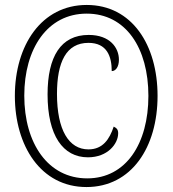

<svg xmlns="http://www.w3.org/2000/svg" viewBox="-20 -745 697 775"><path d="M329 10C511 10 616 -151 616 -358C616 -563 513 -725 330 -725C148 -725 40 -563 40 -358C40 -156 145 10 329 10ZM332 -25C174 -25 78 -166 78 -359C78 -548 171 -690 330 -690C488 -690 579 -551 579 -358C579 -166 489 -25 332 -25ZM335 -110C415 -110 457 -165 457 -207C457 -222 451 -228 439 -234C422 -183 395 -142 337 -142C258 -142 210 -220 210 -366C210 -494 247 -572 337 -572C412 -572 431 -517 431 -458C447 -458 460 -475 460 -504C460 -552 424 -604 338 -604C225 -604 172 -516 172 -364C172 -198 234 -110 335 -110Z"/></svg>

Font: Noto Serif Lao ExtraCondensed Light
Style: Regular
Weight: 300
Width: 2
Designer: Monotype Design Team
Foundry: Monotype Imaging Inc.
Version: Version 2.003